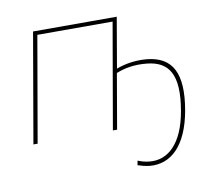

<svg xmlns="http://www.w3.org/2000/svg" viewBox="-79 -611 1006 897"><g transform="rotate(-10 424.5 -163.0)"><path d="M43 0H63L150 -501H507L420 0H440L485 -261C525 -277 572 -286 630 -280C732 -270 779 -206 749 -34C723 117 650 181 565 173C542 171 527 166 509 159L505 180C520 185 541 191 561 193C660 202 740 131 769 -35C798 -205 755 -288 634 -300C578 -305 530 -296 489 -281L530 -520H133Z"/></g></svg>

Font: Fixel Text 20240404 Thin
Style: Italic
Weight: 100
Width: 4
Italic angle: -10°
Designer: AlfaBravo + MacPaw
Foundry: Kyrylo Tkachov, Marchela Mozhyna, Serhii Makarenko, Maria Weinstein, Zakhar Kryvoshyya
Version: Version 1.211;Glyphs 3.2 (3225)